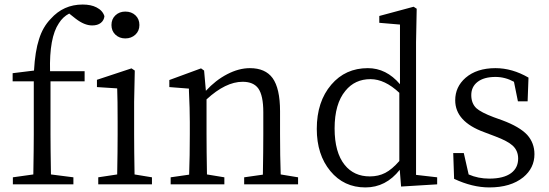

<svg xmlns="http://www.w3.org/2000/svg" viewBox="-20 -818 2437 852"><path d="M37.1 0V-31.2L127.9 -43.9Q129.9 -163.1 129.9 -222.7V-457H36.1V-493.2L130.9 -504.9Q135.7 -590.8 153.3 -644.5Q169.9 -698.2 205.1 -734.4Q261.7 -797.9 346.7 -797.9Q383.8 -797.9 408.2 -785.2Q435.5 -771.5 443.4 -746.1Q441.4 -727.5 427.2 -716.3Q413.1 -705.1 388.7 -705.1Q354.5 -705.1 315.4 -735.4L287.1 -757.8Q258.8 -743.2 241.2 -714.8Q198.2 -651.4 202.1 -502H355.5V-457H204.1V-222.7Q204.1 -163.1 206.1 -43.9L305.7 -31.2V0Z M416 0V-31.2L500 -43.9Q502 -151.4 502 -222.7V-277.3Q502 -377 500 -425.8L410.2 -431.6V-463.9L563.5 -514.6L578.1 -504.9L575.2 -366.2V-222.7Q575.2 -151.4 577.1 -43.9L654.3 -31.2V0ZM536.1 -766.6Q563.5 -766.6 581.1 -750Q598.6 -733.4 598.6 -707Q598.6 -680.7 580.6 -664.1Q562.5 -647.5 536.1 -647.5Q509.8 -647.5 492.2 -664.1Q474.6 -680.7 474.6 -707Q474.6 -733.4 492.2 -750Q509.8 -766.6 536.1 -766.6Z M737.3 0V-31.2L819.3 -43Q822.3 -125 822.3 -222.7V-276.4Q822.3 -334 818.4 -415Q818.4 -421.9 818.4 -424.8L731.4 -431.6V-462.9L872.1 -514.6L885.7 -504.9L893.6 -415Q936.5 -461.9 988.3 -488.8Q1040 -515.6 1088.9 -515.6Q1157.2 -515.6 1189.5 -471.7Q1222.7 -425.8 1222.7 -324.2V-222.7Q1222.7 -125 1225.6 -43.9L1302.7 -31.2V0H1063.5V-31.2L1146.5 -43Q1148.4 -150.4 1148.4 -222.7V-320.3Q1148.4 -394.5 1126 -425.8Q1104.5 -455.1 1056.6 -455.1Q981.4 -455.1 896.5 -377V-222.7Q896.5 -151.4 898.4 -43.9L975.6 -31.2V0Z M1601.6 13.7Q1505.9 13.7 1445.8 -59.1Q1385.7 -131.8 1385.7 -246.1Q1385.7 -367.2 1450.2 -442.4Q1512.7 -515.6 1612.3 -515.6Q1694.3 -515.6 1754.9 -444.3V-709L1663.1 -716.8V-747.1L1815.4 -788.1L1829.1 -779.3L1826.2 -629.9V-42L1919.9 -31.2V0L1759.8 9.8L1753.9 -64.5Q1692.4 13.7 1601.6 13.7ZM1621.1 -35.2Q1659.2 -35.2 1689.5 -50.8Q1719.7 -66.4 1752 -103.5V-406.2Q1687.5 -466.8 1624 -466.8Q1554.7 -466.8 1512.7 -415Q1464.8 -357.4 1464.8 -248Q1464.8 -141.6 1509.8 -85.9Q1550.8 -35.2 1621.1 -35.2Z M2151.4 13.7Q2076.2 13.7 1995.1 -24.4L1991.2 -138.7H2038.1L2059.6 -43.9Q2101.6 -25.4 2151.4 -25.4Q2214.8 -25.4 2248 -49.8Q2279.3 -73.2 2279.3 -114.3Q2279.3 -149.4 2254.9 -171.9Q2232.4 -192.4 2177.7 -212.9L2128.9 -231.4Q2000 -278.3 2000 -373Q2000 -432.6 2045.9 -472.7Q2095.7 -515.6 2178.7 -515.6Q2252.9 -515.6 2325.2 -473.6L2321.3 -368.2H2278.3L2260.7 -455.1Q2221.7 -476.6 2178.7 -476.6Q2127 -476.6 2098.6 -454.1Q2071.3 -432.6 2071.3 -396Q2071.3 -359.4 2093.8 -337.9Q2114.3 -319.3 2170.9 -297.9L2209 -284.2Q2285.2 -255.9 2319.3 -219.7Q2351.6 -183.6 2351.6 -133.8Q2351.6 -72.3 2301.8 -31.2Q2246.1 13.7 2151.4 13.7Z"/></svg>

Font: Bpmf Zihi Box R
Style: R
Weight: 400
Foundry: But Ko
Version: Version 1.320